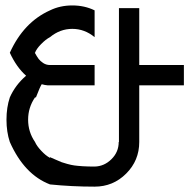

<svg xmlns="http://www.w3.org/2000/svg" viewBox="-20 -697 707 717"><path d="M333.3 -558.3Q295.8 -589.2 250 -589.2Q204.2 -589.2 166.7 -558.3Q150.8 -550 133.3 -532.1Q115.8 -514.2 110.8 -500H110Q118.3 -485 124.2 -477.1Q130 -469.2 141.2 -461.7Q152.5 -454.2 166.7 -454.2H333.3V-378.3H158.3Q146.7 -379.2 135.8 -382.5Q129.2 -372.5 114.2 -333.3H110.8Q85 -295.8 85 -250Q85 -204.2 110.8 -166.7Q116.7 -152.5 133.8 -134.2Q150.8 -115.8 166.7 -107.5V-110Q172.5 -107.5 188.8 -100.4Q205 -93.3 210.4 -91.2Q215.8 -89.2 230.8 -85Q245.8 -80.8 257.5 -79.2Q269.2 -77.5 289.2 -76.2Q309.2 -75 333.3 -75Q369.2 -75.8 396.2 -102.5Q423.3 -129.2 423.3 -166.7H424.2V-666.7H500V-454.2H666.7V-378.3H500V-166.7Q500 -97.5 451.2 -48.8Q402.5 0 333.3 0Q248.3 0 166.7 -8.3Q70.8 -45 16.7 -166.7Q4.2 -204.2 4.2 -250Q4.2 -295.8 16.7 -333.3Q37.5 -380 77.5 -414.2Q41.7 -445.8 16.7 -500Q68.3 -614.2 166.7 -658.3Q204.2 -676.7 250 -676.7Q295.8 -676.7 333.3 -658.3Z"/></svg>

Font: 0xA000-Mono
Style: Mono
Weight: 400
Version: Version 0.1